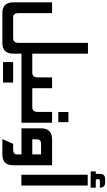

<svg xmlns="http://www.w3.org/2000/svg" viewBox="347 -1114 932 1667"><g transform="rotate(90 813.5 -280.0)"><path d="M351.6 -577.1H445.3V72.3Q445.3 166 351.6 166H93.8Q0 166 0 72.3V-265.6H93.8V25.4Q93.8 72.3 130.9 72.3H310.5Q351.6 72.3 351.6 25.4Z M421.4 -93.8H610.4Q651.4 -93.8 651.4 -140.6V-265.6H745.1V0H372.1ZM696.3 72.3V160.2H518.6V72.3Z M721.2 -93.8H910.2Q951.2 -93.8 951.2 -140.6V-265.6H1044.9V0H671.9ZM952.1 -319.8V-407.7H1040V-319.8Z M1320.3 -93.8V-169.9H1226.6Q1189.5 -169.9 1189.5 -131.8V-93.8ZM1414.1 72.3Q1414.1 166 1320.3 166H1187.5L1228.5 72.3H1281.2Q1320.3 72.3 1320.3 36.1V0H1093.8V-169.9Q1093.8 -265.6 1189.5 -265.6H1414.1Z M1496.6 1V-575.2H1590.3V1ZM1467.8 -600.6V-645H1488.8V-680.7Q1488.8 -726.1 1533.7 -726.1H1564.5Q1608.9 -726.1 1608.9 -680.7H1551.3Q1533.7 -680.7 1533.7 -663.1Q1533.7 -645 1551.3 -645H1608.9V-600.6Z"/></g></svg>

Font: Aswaq
Style: Regular
Weight: 400
Designer: Husham Jawad
Version: Version 1.000;November 3, 2021;FontCreator 14.0.0.2814 32-bi